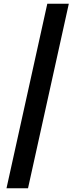

<svg xmlns="http://www.w3.org/2000/svg" viewBox="-20 -832 425 1035"><path d="M15 183H131L351 -812H235Z"/></svg>

Font: Noto Sans CJK KR Black
Style: Regular
Weight: 900
Designer: Ryoko NISHIZUKA (kana & ideographs); Paul D. Hunt (Latin, Greek & Cyrillic); Wenlong ZHANG (bopomofo); Sandoll Communica
Foundry: Adobe Systems Incorporated
Version: Version 1.004;PS 1.004;hotconv 1.0.82;makeotf.lib2.5.63406